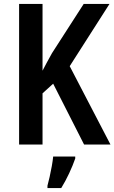

<svg xmlns="http://www.w3.org/2000/svg" viewBox="-20 -734 581 975"><path d="M541 0H407L250 -309L196 -260V0H77V-714H196V-375Q205 -392 216.5 -414Q228 -436 244 -464L405 -714H536L334 -398ZM362 71Q350 106 331 146.5Q312 187 291 221H221V209Q226 191 232 164.5Q238 138 243 110Q248 82 250 61H362Z"/></svg>

Font: Noto Sans Gujarati Condensed SemiBold
Style: Regular
Weight: 600
Width: 3
Designer: Jelle Bosma - Monotype Design Team, Universal Thirst
Foundry: Monotype Imaging Inc.
Version: Version 2.106; ttfautohint (v1.8.4.7-5d5b)